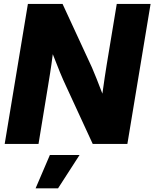

<svg xmlns="http://www.w3.org/2000/svg" viewBox="-20 -748 803 998"><path d="M4.4 0 125 -727.5H305.2L458 -397Q467.3 -376 482.2 -338.4Q497.1 -300.8 512.2 -261.2Q518.1 -304.7 524.4 -346.2Q530.8 -387.7 534.7 -412.1L586.9 -727.5H762.7L642.1 0H461.9L322.3 -302.7Q310.1 -328.1 292.2 -371.1Q274.4 -414.1 254.4 -466.3Q247.6 -412.6 240.7 -369.4Q233.9 -326.2 230 -303.2L180.2 0ZM165 231 239.3 57.6H393.6L281.7 231Z"/></svg>

Font: Inter Display ExtraBold
Style: Italic
Weight: 800
Italic angle: -9.39999°
Designer: Rasmus Andersson
Foundry: rsms
Version: Version 4.000;git-a52131595